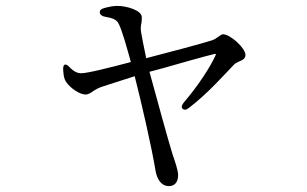

<svg xmlns="http://www.w3.org/2000/svg" viewBox="-20 -572 1040 650"><path d="M552 58C572 58 583 44 583 20C583 5 572 -27 564 -50C548 -102 513 -230 486 -329C499 -332 515 -337 531 -341C597 -360 672 -381 701 -388C711 -390 713 -392 709 -383C692 -346 652 -283 603 -226C595 -216 593 -209 598 -204C603 -199 610 -199 620 -207C685 -257 739 -319 772 -353C775 -357 784 -361 792 -365C802 -369 811 -374 811 -386C811 -409 760 -456 735 -456C730 -456 724 -451 717 -446C711 -442 706 -438 696 -435C666 -425 548 -394 475 -375C467 -413 459 -453 457 -467C456 -478 457 -487 459 -495C460 -501 460 -507 460 -514C460 -537 409 -552 377 -552C363 -552 349 -549 334 -545C322 -542 317 -537 318 -529C319 -522 325 -517 337 -515C361 -511 375 -506 382 -491C394 -468 411 -405 423 -362C352 -343 272 -323 253 -324C237 -325 226 -334 217 -343C209 -352 203 -355 199 -353C195 -351 193 -345 194 -333C195 -326 195 -320 196 -315C198 -306 200 -300 205 -293C221 -271 251 -252 270 -252C278 -252 287 -257 296 -264C304 -269 312 -274 327 -279L436 -314C459 -224 494 -71 506 3C511 35 526 58 552 58Z"/></svg>

Font: 寒蝉锦书宋
Style: Regular
Weight: 400
Designer: 寒蝉锦书宋{Warren} 思源宋体{Ryoko NISHIZUKA 西塚涼子 (kana & ideographs); Frank Grießhammer (Latin, Greek & Cyrillic); Wenlong ZHANG 
Foundry: Adobe & ChillType
Version: Version 2.000;Glyphs 3.1.1 (3135)